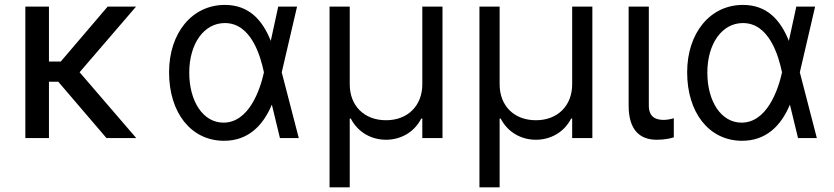

<svg xmlns="http://www.w3.org/2000/svg" viewBox="-20 -573 3462 797"><path d="M183.2 -545.5H85.2V0H183.2V-233.7H221.9L421.9 0H545.5L310.4 -273.1L544.7 -545.5H426.8L232.2 -317.5H183.2Z M907.7 11.4C1008.2 12.4 1071 -49.7 1108 -137.8H1108.7L1142 0H1220.2L1149.5 -272.7L1213.1 -545.5H1134.9L1104 -403.4C1068.9 -490.8 1012.8 -552.6 913.4 -552.6C777.7 -552.6 681.8 -436.8 681.8 -272.7C681.8 -107.2 771 9.9 907.7 11.4ZM765.6 -271.3C765.6 -392 826.7 -477.3 913.4 -477.3C1021.7 -477.3 1060.7 -343 1075.3 -274.1V-271.3C1059.7 -199.9 1013.1 -63.9 907.7 -63.9C822.4 -63.9 765.6 -153.1 765.6 -271.3Z M1348 204.5H1431.8V-81H1436.1C1465.9 -23.4 1521.7 7.1 1582.4 7.1C1643.1 7.1 1699.2 -23.4 1728.7 -81H1733V0H1816.8V-545.5H1733V-223C1733 -134.9 1673.3 -73.9 1582.4 -73.9C1491.5 -73.9 1431.8 -134.2 1431.8 -223V-545.5H1348Z M1970.2 204.5H2054V-81H2058.2C2088.1 -23.4 2143.8 7.1 2204.5 7.1C2265.3 7.1 2321.4 -23.4 2350.9 -81H2355.1V0H2438.9V-545.5H2355.1V-223C2355.1 -134.9 2295.5 -73.9 2204.5 -73.9C2113.6 -73.9 2054 -134.2 2054 -223V-545.5H1970.2Z M2589.5 -545.5V-134.9C2589.5 -29.8 2639.2 7.1 2706 7.1C2740.1 7.1 2762.8 1.4 2777 -2.8V-82.4C2769.9 -79.5 2750 -75.3 2735.8 -75.3C2706 -75.3 2673.3 -83.8 2673.3 -134.9V-545.5Z M3058.2 11.4C3158.7 12.4 3221.6 -49.7 3258.5 -137.8H3259.2L3292.6 0H3370.7L3300.1 -272.7L3363.6 -545.5H3285.5L3254.6 -403.4C3219.5 -490.8 3163.4 -552.6 3063.9 -552.6C2928.3 -552.6 2832.4 -436.8 2832.4 -272.7C2832.4 -107.2 2921.5 9.9 3058.2 11.4ZM2916.2 -271.3C2916.2 -392 2977.3 -477.3 3063.9 -477.3C3172.2 -477.3 3211.3 -343 3225.9 -274.1V-271.3C3210.2 -199.9 3163.7 -63.9 3058.2 -63.9C2973 -63.9 2916.2 -153.1 2916.2 -271.3Z"/></svg>

Font: Margiela Sans
Style: Regular
Weight: 400
Designer: Stefan Endress, Andreas Faust
Version: Version 1.100;FEAKit 1.0